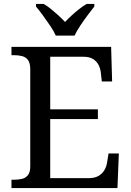

<svg xmlns="http://www.w3.org/2000/svg" viewBox="-20 -951 663 971"><path d="M38 0V-42H51Q73 -42 91.5 -46.5Q110 -51 121.5 -65.5Q133 -80 133 -109V-600Q133 -632 122 -647Q111 -662 92.5 -667Q74 -672 51 -672H38V-714H542L547 -539H495L490 -582Q488 -604 478.5 -622.5Q469 -641 450.5 -652.5Q432 -664 402 -664H234V-398H475V-349H234V-50H427Q459 -50 478.5 -61.5Q498 -73 508.5 -91.5Q519 -110 522 -132L529 -175H581L574 0ZM262 -771Q252 -794 234 -820.5Q216 -847 197 -873Q178 -899 162 -918V-931H201Q220 -920 239 -904.5Q258 -889 276 -872.5Q294 -856 309 -840Q324 -856 342 -872.5Q360 -889 379.5 -904.5Q399 -920 418 -931H457V-918Q442 -899 422.5 -873Q403 -847 385.5 -820.5Q368 -794 357 -771Z"/></svg>

Font: Noto Serif Georgian
Style: Regular
Weight: 400
Designer: Monotype Design Team, Akaki Razmadze
Foundry: Google LLC
Version: Version 2.002